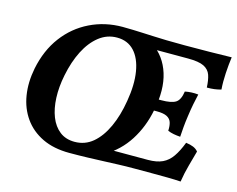

<svg xmlns="http://www.w3.org/2000/svg" viewBox="-97 -829 1212 983"><g transform="rotate(15 509.0 -338.0)"><path d="M439.8 -685Q541.9 -685 609.2 -639.4Q676.4 -593.7 702.2 -511.2Q728 -428.6 705.1 -315.8Q687.2 -223.5 640.3 -150.1Q593.4 -76.7 518.9 -33.8Q444.4 9 342.2 9Q258.8 9 198.3 -20.1Q137.8 -49.3 101.5 -100.7Q65.2 -152 54.4 -219.2Q43.6 -286.4 58.6 -362.5Q79 -463.3 133.1 -535.4Q187.2 -607.5 266.6 -646.2Q346 -685 439.8 -685ZM425.9 -624.8Q373.4 -624.8 331.2 -591.7Q289 -558.5 259.6 -500.8Q230.3 -443.1 215.3 -367.9Q202.3 -303.5 204.7 -246.7Q207.1 -190 224.3 -146.4Q241.5 -102.9 273.6 -77.8Q305.6 -52.8 352.6 -52.8Q407.6 -52.8 448.9 -87.5Q490.1 -122.3 518.3 -183.7Q546.5 -245.1 559.5 -324.8Q574.9 -414.7 563.6 -482.3Q552.4 -549.8 517.4 -587.3Q482.4 -624.8 425.9 -624.8ZM906.3 -196Q929.1 -193 945.2 -186.4Q961.2 -179.8 971.7 -167.1Q962.1 -132.1 949.9 -88.1Q937.6 -44.1 930.2 3Q900.6 1 861.3 0.5Q822 0 777.3 0Q732.5 0 685.2 0Q640.1 0 601.1 1.5Q562.1 3 523.1 4.5Q484 6 439.9 7.5Q395.7 9 339.5 9L487.6 -60.7H739.3Q786.7 -60.7 816.8 -74.9Q846.9 -89.1 867.6 -119.2Q888.4 -149.2 906.3 -196ZM902.4 -450.7Q896.3 -425.5 890.6 -396.1Q884.8 -366.6 879.8 -330.3Q874.8 -295.6 872.6 -269.5Q870.3 -243.4 868.8 -217.9Q849.6 -219.3 833.1 -222.4Q816.7 -225.4 801.9 -231.9Q803.4 -258.6 797.5 -276.3Q791.6 -294.1 773.5 -303.4Q755.4 -312.7 720.2 -312.7H662.5L673.1 -373.4H727.3Q780.4 -373.4 802.9 -387.8Q825.5 -402.2 831.9 -447.6Q849.1 -451.1 866.3 -451.9Q883.6 -452.7 902.4 -450.7ZM436.8 -685Q468.5 -685 494.3 -684Q520.2 -683 545.8 -682Q571.5 -681 601.7 -679.5Q631.9 -678 672.6 -677Q713.2 -676 769.9 -676Q835.8 -676 901.1 -676.8Q966.3 -677.5 1018.4 -679Q1012.9 -639.9 1010.1 -593.1Q1007.3 -546.3 1010.4 -506.1Q977.3 -496 935.3 -496.5Q933.8 -535.3 924.8 -561.8Q915.7 -588.2 888.6 -601.8Q861.4 -615.3 804.3 -615.3H599.8Z"/></g></svg>

Font: Vollkorn
Style: Italic
Weight: 400
Italic angle: -11°
Designer: Friedrich Althausen
Foundry: Friedrich Althausen
Version: Version 5.001